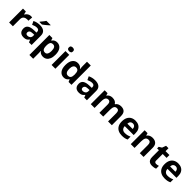

<svg xmlns="http://www.w3.org/2000/svg" viewBox="563 -2934 5341 5341"><g transform="rotate(45 3234.0 -263.0)"><path d="M383 -556Q394 -556 409 -555Q424 -554 433 -552L422 -412Q415 -414 401.5 -415.5Q388 -417 378 -417Q349 -417 322 -409.5Q295 -402 273.5 -386Q252 -370 239.5 -343.5Q227 -317 227 -278V0H78V-546H191L213 -454H220Q236 -482 260 -505Q284 -528 315.5 -542Q347 -556 383 -556Z M736 -557Q846 -557 904.5 -509.5Q963 -462 963 -364V0H859L830 -74H826Q803 -45 778.5 -26Q754 -7 722.5 1.5Q691 10 645 10Q597 10 558.5 -8.5Q520 -27 498 -65.5Q476 -104 476 -163Q476 -250 537 -291.5Q598 -333 720 -337L815 -340V-364Q815 -407 792.5 -427Q770 -447 730 -447Q690 -447 652 -435.5Q614 -424 576 -407L527 -508Q571 -531 624.5 -544Q678 -557 736 -557ZM757 -251Q685 -249 657 -225Q629 -201 629 -162Q629 -128 649 -113.5Q669 -99 701 -99Q749 -99 782 -127.5Q815 -156 815 -208V-253ZM947 -756Q933 -742 910 -722Q887 -702 860.5 -680Q834 -658 808.5 -638.5Q783 -619 764 -606H665V-619Q681 -638 702.5 -663.5Q724 -689 745 -716.5Q766 -744 780 -766H947Z M1420 -556Q1512 -556 1569 -484.5Q1626 -413 1626 -274Q1626 -181 1599 -117.5Q1572 -54 1525 -22Q1478 10 1416 10Q1377 10 1348.5 0Q1320 -10 1300 -26Q1280 -42 1265 -60H1257Q1261 -41 1263 -20.5Q1265 0 1265 20V240H1116V-546H1237L1258 -475H1265Q1280 -497 1301 -515.5Q1322 -534 1351.5 -545Q1381 -556 1420 -556ZM1372 -437Q1333 -437 1310 -421Q1287 -405 1276.5 -372.5Q1266 -340 1265 -291V-275Q1265 -222 1275 -185.5Q1285 -149 1309 -130Q1333 -111 1374 -111Q1408 -111 1430 -130Q1452 -149 1463 -186Q1474 -223 1474 -276Q1474 -356 1449.5 -396.5Q1425 -437 1372 -437Z M1898 -546V0H1749V-546ZM1824 -760Q1857 -760 1881 -744.5Q1905 -729 1905 -687Q1905 -646 1881 -630Q1857 -614 1824 -614Q1790 -614 1766.5 -630Q1743 -646 1743 -687Q1743 -729 1766.5 -744.5Q1790 -760 1824 -760Z M2227 10Q2136 10 2078.5 -61.5Q2021 -133 2021 -272Q2021 -412 2079 -484Q2137 -556 2231 -556Q2270 -556 2300 -545.5Q2330 -535 2351.5 -517Q2373 -499 2388 -476H2393Q2390 -492 2386 -522.5Q2382 -553 2382 -585V-760H2531V0H2417L2388 -71H2382Q2368 -49 2346.5 -30.5Q2325 -12 2296 -1Q2267 10 2227 10ZM2279 -109Q2341 -109 2366 -145.5Q2391 -182 2392 -255V-271Q2392 -351 2367.5 -393Q2343 -435 2277 -435Q2228 -435 2200 -392.5Q2172 -350 2172 -270Q2172 -190 2200 -149.5Q2228 -109 2279 -109Z M2911 -557Q3021 -557 3079.5 -509.5Q3138 -462 3138 -364V0H3034L3005 -74H3001Q2978 -45 2953.5 -26Q2929 -7 2897.5 1.5Q2866 10 2820 10Q2772 10 2733.5 -8.5Q2695 -27 2673 -65.5Q2651 -104 2651 -163Q2651 -250 2712 -291.5Q2773 -333 2895 -337L2990 -340V-364Q2990 -407 2967.5 -427Q2945 -447 2905 -447Q2865 -447 2827 -435.5Q2789 -424 2751 -407L2702 -508Q2746 -531 2799.5 -544Q2853 -557 2911 -557ZM2932 -251Q2860 -249 2832 -225Q2804 -201 2804 -162Q2804 -128 2824 -113.5Q2844 -99 2876 -99Q2924 -99 2957 -127.5Q2990 -156 2990 -208V-253Z M3932 -556Q4025 -556 4072.5 -508.5Q4120 -461 4120 -356V0H3971V-319Q3971 -378 3951 -407.5Q3931 -437 3889 -437Q3830 -437 3805 -395Q3780 -353 3780 -274V0H3631V-319Q3631 -358 3622 -384Q3613 -410 3595 -423.5Q3577 -437 3549 -437Q3508 -437 3484 -416Q3460 -395 3450 -355Q3440 -315 3440 -257V0H3291V-546H3405L3425 -476H3433Q3450 -504 3475 -521.5Q3500 -539 3530.5 -547.5Q3561 -556 3592 -556Q3652 -556 3694 -536.5Q3736 -517 3758 -476H3771Q3796 -518 3840.5 -537Q3885 -556 3932 -556Z M4498 -556Q4574 -556 4628.5 -527Q4683 -498 4713 -443Q4743 -388 4743 -308V-236H4391Q4393 -173 4428.5 -137Q4464 -101 4527 -101Q4580 -101 4623 -111.5Q4666 -122 4712 -144V-29Q4672 -9 4627.5 0.5Q4583 10 4520 10Q4438 10 4375 -20.5Q4312 -51 4276 -113Q4240 -175 4240 -269Q4240 -365 4272.5 -428.5Q4305 -492 4363 -524Q4421 -556 4498 -556ZM4499 -450Q4456 -450 4427.5 -422Q4399 -394 4394 -335H4603Q4603 -368 4591.5 -394Q4580 -420 4557 -435Q4534 -450 4499 -450Z M5174 -556Q5262 -556 5315 -508.5Q5368 -461 5368 -356V0H5219V-319Q5219 -378 5198 -407.5Q5177 -437 5131 -437Q5063 -437 5038 -390.5Q5013 -344 5013 -257V0H4864V-546H4978L4998 -476H5006Q5024 -504 5050 -521.5Q5076 -539 5108 -547.5Q5140 -556 5174 -556Z M5751 -109Q5776 -109 5799 -114Q5822 -119 5845 -126V-15Q5821 -5 5785.5 2.5Q5750 10 5708 10Q5659 10 5620.5 -6Q5582 -22 5559.5 -61.5Q5537 -101 5537 -171V-434H5466V-497L5548 -547L5591 -662H5686V-546H5839V-434H5686V-171Q5686 -140 5704 -124.5Q5722 -109 5751 -109Z M6180 -556Q6256 -556 6310.5 -527Q6365 -498 6395 -443Q6425 -388 6425 -308V-236H6073Q6075 -173 6110.5 -137Q6146 -101 6209 -101Q6262 -101 6305 -111.5Q6348 -122 6394 -144V-29Q6354 -9 6309.5 0.5Q6265 10 6202 10Q6120 10 6057 -20.5Q5994 -51 5958 -113Q5922 -175 5922 -269Q5922 -365 5954.5 -428.5Q5987 -492 6045 -524Q6103 -556 6180 -556ZM6181 -450Q6138 -450 6109.5 -422Q6081 -394 6076 -335H6285Q6285 -368 6273.5 -394Q6262 -420 6239 -435Q6216 -450 6181 -450Z"/></g></svg>

Font: Noto Sans Hebrew
Style: Bold
Weight: 700
Designer: Monotype Design Team
Foundry: Monotype Imaging Inc.
Version: Version 2.003